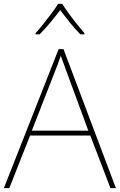

<svg xmlns="http://www.w3.org/2000/svg" viewBox="-20 -969 617 989"><path d="M549 0 445 -271H135L28 0H0L282 -716H307L577 0ZM325 -594Q319 -611 311 -632.5Q303 -654 293 -682Q286 -660 277 -636.5Q268 -613 260 -593L144 -296H435ZM301 -949Q313 -929 333 -901.5Q353 -874 375 -846.5Q397 -819 415 -798V-792H394Q366 -820 338.5 -854.5Q311 -889 290 -917Q269 -889 240.5 -854.5Q212 -820 184 -792H163V-798Q182 -819 204 -846.5Q226 -874 246.5 -901.5Q267 -929 279 -949Z"/></svg>

Font: Noto Sans Syriac Western Thin
Style: Regular
Weight: 100
Designer: Patrick Giasson and the Monotype Design Team
Foundry: Monotype Imaging Inc.
Version: Version 3.000; ttfautohint (v1.8.4.7-5d5b)